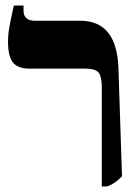

<svg xmlns="http://www.w3.org/2000/svg" viewBox="-20 -667 504 694"><path d="M348 7H367Q396 -3 421 -30L408 -424Q401 -592 270 -592H107Q65 -592 65 -629V-647H30Q19 -598 14 -570Q9 -542 9 -516Q9 -464 26.5 -441.5Q44 -419 86 -419H287Q326 -419 337 -404Q348 -389 348 -351Z"/></svg>

Font: Noto Serif Hebrew SemiCondensed Extra
Style: Regular
Weight: 800
Width: 4
Designer: Monotype Design Team
Foundry: Monotype Imaging Inc.
Version: Version 1.901